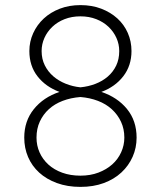

<svg xmlns="http://www.w3.org/2000/svg" viewBox="-20 -726 630 752"><path d="M295 6Q244 6 203 -9Q162 -24 133.5 -50Q105 -76 90 -111Q75 -146 75 -187Q75 -252 112.5 -298.5Q150 -345 213 -366Q159 -386 127 -427Q95 -468 95 -526Q95 -563 110 -596Q125 -629 151.5 -653.5Q178 -678 214.5 -692Q251 -706 295 -706Q340 -706 376.5 -692Q413 -678 439.5 -654Q466 -630 480.5 -597Q495 -564 495 -526Q495 -469 463 -427.5Q431 -386 377 -366Q440 -345 477.5 -299Q515 -253 515 -187Q515 -147 499.5 -112Q484 -77 455.5 -50.5Q427 -24 386.5 -9Q346 6 295 6ZM295 -384Q326 -387 353.5 -397.5Q381 -408 402 -426Q423 -444 435 -469Q447 -494 447 -526Q447 -553 436 -577.5Q425 -602 405 -621Q385 -640 357 -651Q329 -662 295 -662Q261 -662 233 -651Q205 -640 185 -621Q165 -602 154 -577.5Q143 -553 143 -526Q143 -495 155.5 -470Q168 -445 189 -427Q210 -409 237.5 -398Q265 -387 295 -384ZM295 -38Q334 -38 365.5 -50Q397 -62 419.5 -82Q442 -102 454.5 -129.5Q467 -157 467 -187Q467 -221 454 -249Q441 -277 418 -298Q395 -319 363.5 -331Q332 -343 295 -346Q257 -343 225.5 -331Q194 -319 171.5 -298.5Q149 -278 136 -250Q123 -222 123 -187Q123 -156 135 -129Q147 -102 169.5 -81.5Q192 -61 224 -49.5Q256 -38 295 -38Z"/></svg>

Font: PT Root UI Light
Style: Regular
Weight: 300
Designer: Vitaly Kuzmin
Foundry: ParaType Ltd.
Version: Version 2.000G